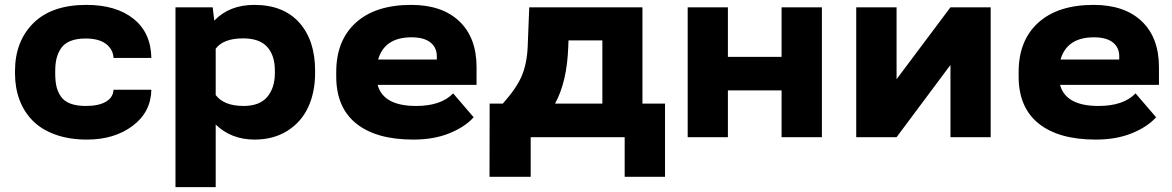

<svg xmlns="http://www.w3.org/2000/svg" viewBox="-20 -558 4767 781"><path d="M329.6 -127Q380.9 -127 410.4 -144Q439.9 -161.1 441.9 -192.9H595.7Q593.8 -101.6 519.3 -45.9Q444.8 9.8 334 9.8Q261.7 9.8 205.3 -10.5Q148.9 -30.8 113.3 -66.9Q77.6 -103 59.3 -151.9Q41 -200.7 41 -259.3V-268.6Q41 -389.6 115.7 -463.9Q190.4 -538.1 331.5 -538.1Q452.1 -538.1 522.9 -481.7Q593.8 -425.3 595.7 -322.3H441.9Q439.9 -357.4 411.1 -379.4Q382.3 -401.4 327.6 -401.4Q291.5 -401.4 266.4 -391.1Q241.2 -380.9 228.3 -361.6Q215.3 -342.3 210 -320.1Q204.6 -297.9 204.6 -268.6V-259.3Q204.6 -228.5 209.7 -206.3Q214.8 -184.1 228 -165Q241.2 -146 266.6 -136.5Q292 -127 329.6 -127Z M857.4 203.1H693.8V-528.3H845.2L851.6 -474.1Q913.1 -538.1 1014.2 -538.1Q1132.8 -538.1 1197.3 -466.1Q1261.7 -394 1261.7 -271V-260.7Q1261.7 -183.1 1233.9 -122.6Q1206.1 -62 1149.4 -26.1Q1092.8 9.8 1015.6 9.8Q920.9 9.8 857.4 -51.3ZM969.2 -401.9Q888.7 -401.9 857.4 -359.9V-171.4Q891.1 -127 970.7 -127Q1036.1 -127 1067.1 -163.8Q1098.1 -200.7 1098.1 -260.7V-271Q1098.1 -332.5 1066.9 -367.2Q1035.6 -401.9 969.2 -401.9Z M1347.7 -247.1V-265.1Q1347.7 -393.6 1427.5 -465.8Q1507.3 -538.1 1652.8 -538.1Q1778.3 -538.1 1848.4 -471.4Q1918.5 -404.8 1918.5 -284.7V-212.9H1516.1Q1539.1 -127 1672.4 -127Q1774.4 -127 1823.2 -178.2L1906.7 -81.1Q1872.1 -42 1808.6 -16.1Q1745.1 9.8 1661.1 9.8Q1510.7 9.8 1429.2 -55.4Q1347.7 -120.6 1347.7 -247.1ZM1518.1 -315.9H1756.8V-329.6Q1756.8 -364.7 1730.7 -385.5Q1704.6 -406.2 1653.8 -406.2Q1544.4 -406.2 1518.1 -315.9Z M1971.2 161.1 1971.7 -136.7H2025.4Q2081.1 -199.2 2102.3 -249Q2123.5 -298.8 2126.5 -368.2L2132.8 -528.3H2593.3V-136.7H2685.1V161.1H2521V0H2138.7V161.1ZM2237.8 -136.7H2430.2V-393.6H2292.5L2291.5 -368.2Q2286.6 -225.1 2237.8 -136.7Z M2777.3 0V-528.3H2940.9V-326.7H3159.2V-528.3H3323.2V0H3159.2V-190.4H2940.9V0Z M3462.9 -528.3H3627V-235.8L3846.2 -528.3H4009.8V0H3846.2V-293.9L3627 0H3462.9Z M4123.5 -247.1V-265.1Q4123.5 -393.6 4203.4 -465.8Q4283.2 -538.1 4428.7 -538.1Q4554.2 -538.1 4624.3 -471.4Q4694.3 -404.8 4694.3 -284.7V-212.9H4292Q4314.9 -127 4448.2 -127Q4550.3 -127 4599.1 -178.2L4682.6 -81.1Q4647.9 -42 4584.5 -16.1Q4521 9.8 4437 9.8Q4286.6 9.8 4205.1 -55.4Q4123.5 -120.6 4123.5 -247.1ZM4293.9 -315.9H4532.7V-329.6Q4532.7 -364.7 4506.6 -385.5Q4480.5 -406.2 4429.7 -406.2Q4320.3 -406.2 4293.9 -315.9Z"/></svg>

Font: Bert Sans Black
Style: Regular
Weight: 900
Designer: Christian Robertson, Adam Twardoch, & Cristiano Sobral
Foundry: Google
Version: Version 12.135;January 10, 2020;FontCreator 12.0.0.2547 64-b